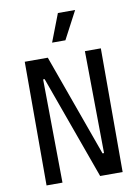

<svg xmlns="http://www.w3.org/2000/svg" viewBox="-96 -946 735 1009"><g transform="rotate(-10 272.0 -441.0)"><path d="M69 0V-660H192L388 -115H396L390 -660H475V0H355L156 -552H148L154 0ZM299 -734H228L285 -882H377Z"/></g></svg>

Font: Bricolage Grotesque 10pt Condensed
Style: Regular
Weight: 400
Width: 3
Designer: Mathieu Triay
Foundry: Atelier Triay
Version: Version 1.000; ttfautohint (v1.8.4.7-5d5b);gftools[0.9.29]